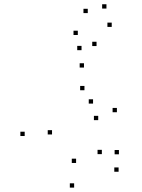

<svg xmlns="http://www.w3.org/2000/svg" viewBox="-20 -851 660 893"><path d="M531.6 -52.2V-72.2H511.6V-52.2ZM533.1 -133.3V-153.3H513.1V-133.3ZM453.7 -134.1V-154.1H433.7V-134.1ZM333.9 -93V-113H313.9V-93ZM222 -225.6V-245.6H202V-225.6ZM372.8 -431.3V-451.3H352.8V-431.3ZM412.8 -369.2V-389.2H392.8V-369.2ZM436.8 -292.2V-312.2H416.8V-292.2ZM523.7 -329V-349H503.7V-329ZM370.6 -536.8V-556.8H350.6V-536.8ZM94.8 -218.4V-238.4H74.8V-218.4ZM324.8 21.6V1.6H304.8V21.6ZM341.9 -688.2V-708.2H321.9V-688.2ZM388.2 -790.1V-810.1H368.2V-790.1ZM475.1 -811.2V-831.2H455.1V-811.2ZM499.6 -725.8V-745.8H479.6V-725.8ZM429 -636.8V-656.8H409V-636.8ZM359.2 -617.6V-637.6H339.2V-617.6Z"/></svg>

Font: Monaspace Radon Dots Var
Style: Regular
Weight: 400
Designer: Riley Cran and the Lettermatic Team
Version: Version 1.100 (Monaspace Radon Dots)